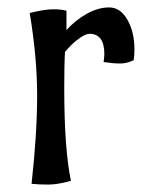

<svg xmlns="http://www.w3.org/2000/svg" viewBox="-20 -493 387 517"><path d="M342 -360Q342 -343 340 -331Q322 -322 303.5 -322Q285 -322 259 -326Q261 -342 261 -347Q261 -402 221 -402Q210 -402 191 -388Q172 -374 155 -353Q153 -321 153 -256Q153 -92 171 -6Q135 4 110 4Q85 4 65 2Q80 -134 80 -236Q80 -338 60 -458Q100 -468 123 -468Q146 -468 159 -464V-412Q182 -438 213 -455.5Q244 -473 274 -473Q304 -473 323 -440Q342 -407 342 -360Z"/></svg>

Font: Port Lligat Sans
Style: Regular
Weight: 400
Designer: Dario Muhafara, Eduardo Rodriguez Tunni
Foundry: Tipo
Version: Version 1.002